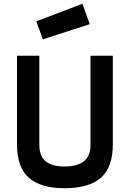

<svg xmlns="http://www.w3.org/2000/svg" viewBox="-20 -987 682 1016"><path d="M188 -223Q188 -159 222.5 -132.5Q257 -106 322 -106Q388 -106 423.5 -133Q459 -160 459 -223V-692H577V-223Q577 -101 513.5 -46Q450 9 322 9Q196 9 133 -46Q70 -101 70 -223V-692H188ZM172 -874 416 -967 455 -859 207 -779Z"/></svg>

Font: TypoPRO Titillium Text
Style: 800 wt
Weight: 800
Designer: Accademia di Belle Arti di Urbino and others
Foundry: Accademia di Belle Arti di Urbino and others.
Version: Version 25.000